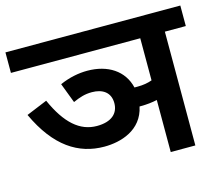

<svg xmlns="http://www.w3.org/2000/svg" viewBox="-91 -741 992 859"><g transform="rotate(-15 405.0 -311.0)"><path d="M204 -420 239 -328C270 -342 295 -350 327 -350C375 -350 412 -328 412 -277C412 -229 378 -198 311 -198C232 -198 171 -252 120 -366L23 -326C98 -164 200 -100 319 -100C395 -100 495 -128 517 -233C519 -233 521 -233 523 -233C551 -233 576 -236 599 -241V0H713V-527H810V-622H0V-527H599V-332C580 -325 558 -321 532 -321C526 -321 521 -321 517 -321C498 -402 427 -448 332 -448C293 -448 249 -440 204 -420Z"/></g></svg>

Font: Noto Sans SemiBold
Style: Italic
Weight: 600
Italic angle: -12°
Designer: Monotype Design Team
Foundry: Monotype Imaging Inc.
Version: Version 2.013